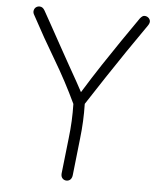

<svg xmlns="http://www.w3.org/2000/svg" viewBox="-55 -822 744 881"><g transform="rotate(5 317.5 -381.5)"><path d="M71 -732Q64 -743 66 -753Q68 -763 75 -768.5Q82 -774 92 -774Q99 -774 105 -770Q111 -766 116 -757Q130 -732 152 -692.5Q174 -653 199 -607.5Q224 -562 248 -519.5Q272 -477 290 -445Q308 -413 315 -399Q358 -469 399 -531Q440 -593 479 -650Q518 -707 555 -760Q561 -767 565.5 -770Q570 -773 575 -773Q585 -773 592.5 -767Q600 -761 601.5 -752Q603 -743 595 -731Q551 -668 508 -605Q465 -542 422.5 -477.5Q380 -413 337 -347Q339 -267 329.5 -186.5Q320 -106 311 -19Q310 -5 303 3Q296 11 284 11Q273 11 265.5 3Q258 -5 259 -19Q268 -105 277.5 -184.5Q287 -264 285 -342Q238 -442 181 -537.5Q124 -633 71 -732Z"/></g></svg>

Font: Playpen Sans ExtraLight
Style: Regular
Weight: 250
Designer: Laura Meseguer, Veronika Burian, José Scaglione
Foundry: TypeTogether
Version: Version 1.001